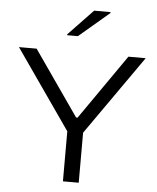

<svg xmlns="http://www.w3.org/2000/svg" viewBox="-60 -966 832 1017"><g transform="rotate(5 356.0 -457.5)"><path d="M313 0V-266L19 -688H113L353 -343H361L601 -688H693L397 -266V0ZM268 -773V-778L399 -915H486V-910L325 -773Z"/></g></svg>

Font: Saira Expanded
Style: Regular
Weight: 400
Width: 7
Designer: Hector Gatti with collaboration of the Omnibus-Type team
Foundry: Omnibus-Type
Version: Version 1.100; ttfautohint (v1.8.3)